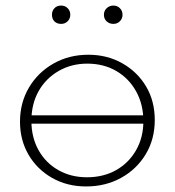

<svg xmlns="http://www.w3.org/2000/svg" viewBox="-20 -665 629 691"><path d="M80 -220V-250H511V-220ZM290 6Q221 6 167 -25Q113 -56 82.5 -108.5Q52 -161 52 -227Q52 -295 84 -349.5Q116 -404 172 -436Q228 -468 298 -468Q366 -468 420.5 -437Q475 -406 506 -353.5Q537 -301 537 -233Q537 -164 504.5 -110Q472 -56 416 -25Q360 6 290 6ZM293 -27Q352 -27 397.5 -52.5Q443 -78 469.5 -124Q496 -170 496 -229Q496 -289 470 -336Q444 -383 398.5 -409.5Q353 -436 294 -436Q237 -436 191 -409.5Q145 -383 119 -337Q93 -291 93 -230Q93 -171 118.5 -125Q144 -79 189.5 -53Q235 -27 293 -27ZM200 -579Q185 -579 176 -588Q167 -597 167 -612Q167 -626 176 -635.5Q185 -645 200 -645Q214 -645 223.5 -635.5Q233 -626 233 -612Q233 -598 223.5 -588.5Q214 -579 200 -579ZM388 -579Q374 -579 364 -588Q354 -597 354 -612Q354 -626 364 -635.5Q374 -645 388 -645Q402 -645 411.5 -635.5Q421 -626 421 -612Q421 -598 411.5 -588.5Q402 -579 388 -579Z"/></svg>

Font: Ysabeau SC ExtraLight
Style: Regular
Weight: 250
Designer: Christian Thalmann (Catharsis Fonts)
Version: Version 2.001;gftools[0.9.30]; featfreeze: smcp